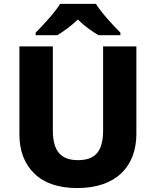

<svg xmlns="http://www.w3.org/2000/svg" viewBox="-20 -951 796 981"><path d="M287.1 -931.2C259.3 -885.7 198.7 -820.8 162.1 -784.2V-771H272.9C309.6 -793.9 342.3 -817.9 377.9 -851.1C411.1 -817.9 449.2 -791 483.9 -771H595.2V-784.2C561 -818.4 497.1 -886.2 470.2 -931.2ZM676.8 -713.9H506.8V-286.1C506.8 -179.2 468.3 -132.8 378.9 -132.8C293.5 -132.8 250 -175.8 250 -285.2V-713.9H79.1V-266.1C79.1 -180.7 104.5 -113.8 155.3 -64.5C205.6 -15.1 278.8 9.8 375 9.8C577.6 9.8 676.8 -104.5 676.8 -267.1Z"/></svg>

Font: Noto Reveo Sans
Style: Regular
Weight: 800
Designer: Monotype Design Team
Foundry: Monotype Imaging Inc.
Version: Version 2.007